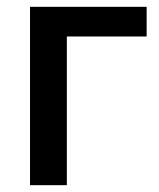

<svg xmlns="http://www.w3.org/2000/svg" viewBox="-20 -543 467 563"><path d="M410 -523V-436H176V0H68V-523Z"/></svg>

Font: Raleway
Style: Regular
Weight: 600
Designer: Matt McInerney, Pablo Impallari, Rodrigo Fuenzalida
Foundry: Matt McInerney, Pablo Impallari, Rodrigo Fuenzalida
Version: Version 1.000;PS 001.001;hotconv 1.0.56; ttfautohint (v1.5)